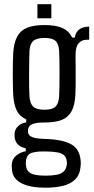

<svg xmlns="http://www.w3.org/2000/svg" viewBox="-20 -727 447 916"><path d="M197.5 168.5Q124 168.5 82.5 147.2Q41 126 37 83.5Q36.5 76.5 36.2 70.5Q36 64.5 36 59Q37 32 57.5 15.2Q78 -1.5 103 -5.5V-19Q74 -27 63 -40.2Q52 -53.5 50 -71.5Q50 -74.5 49.5 -80Q49 -85.5 49.5 -91Q51.5 -111 66.8 -125.5Q82 -140 105 -143V-157.5Q74 -171.5 60 -199.5Q46 -227.5 43 -274Q42 -291 41.5 -318.2Q41 -345.5 41 -375.2Q41 -405 41.5 -431.5Q42 -458 43 -475Q46.5 -523.5 62 -552.5Q77.5 -581.5 109 -594.5Q140.5 -607.5 192 -607.5Q245.5 -607.5 277.2 -593.5Q309 -579.5 324 -548H337Q340 -573 358 -586.5Q376 -600 405.5 -600V-537.5H394.5Q370 -537.5 355.2 -520.5Q340.5 -503.5 340.5 -467V-442.5Q340.5 -440.5 340.8 -419.8Q341 -399 341 -370.5Q341 -342 340.8 -315.2Q340.5 -288.5 339.5 -273.5Q337 -225.5 321.5 -196.5Q306 -167.5 274.8 -155Q243.5 -142.5 191.5 -142.5Q151.5 -143 132.5 -134Q113.5 -125 113.5 -105V-99.5Q113.5 -87 122.5 -79.5Q131.5 -72 150.2 -68.2Q169 -64.5 199 -64Q281 -61 320.5 -38.2Q360 -15.5 364.5 37.5Q365.5 44 365.5 51.8Q365.5 59.5 364.5 66.5Q361.5 105.5 339.5 128Q317.5 150.5 281 159.5Q244.5 168.5 197.5 168.5ZM197 111Q229 111 250.2 106.8Q271.5 102.5 283.2 91.8Q295 81 298 62.5Q299.5 56 299.2 50.5Q299 45 298 39Q295.5 22.5 285.2 13.2Q275 4 254 0Q233 -4 197 -4.5Q155.5 -5.5 131.2 2.2Q107 10 104 40.5Q103 49.5 103 53.5Q103 57.5 104 63Q106 83 117.5 93.2Q129 103.5 149.2 107.2Q169.5 111 197 111ZM192 -203.5Q230 -203.5 244.8 -218.2Q259.5 -233 262 -266Q263 -282 263.5 -312.5Q264 -343 264 -377.5Q264 -412 263.5 -441.5Q263 -471 262 -485Q260 -517.5 245 -531.8Q230 -546 192.5 -546Q155 -546 138.8 -531.8Q122.5 -517.5 120.5 -482.5Q120 -470 119.5 -440.8Q119 -411.5 118.8 -377Q118.5 -342.5 119 -312.2Q119.5 -282 120.5 -266.5Q123 -233.5 138.2 -218.5Q153.5 -203.5 192 -203.5ZM158.5 -640V-707H225V-640Z"/></svg>

Font: Big Shoulders Text Thin
Style: Regular
Weight: 400
Version: Version 2.002